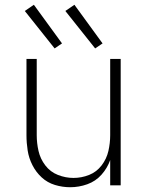

<svg xmlns="http://www.w3.org/2000/svg" viewBox="-20 -777 616 805"><path d="M274 8Q311 8 346 -4.5Q381 -17 405.5 -44.5Q430 -72 442 -106V0H486V-530H442V-210Q442 -177 434.5 -144Q427 -111 406 -83.5Q385 -56 353.5 -43.5Q322 -31 288 -31Q255 -31 223 -43.5Q191 -56 170 -83.5Q149 -111 141.5 -144Q134 -177 134 -210V-530H91V-210Q91 -178 96 -146Q101 -114 116 -84.5Q131 -55 155 -33Q179 -11 210.5 -1.5Q242 8 274 8ZM379 -574 410 -595 292 -757 254 -731ZM209 -574 240 -595 122 -757 84 -731Z"/></svg>

Font: Iosevka Sparkle Extralight
Style: Regular
Weight: 200
Designer: Belleve Invis
Foundry: Belleve Invis
Version: Version 4.5.0; ttfautohint (v1.8.3)